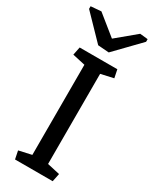

<svg xmlns="http://www.w3.org/2000/svg" viewBox="-236 -929 784 981"><g transform="rotate(30 156.0 -438.0)"><path d="M109.9 -596.2 35.2 -612.8 44.9 -660.6H267.1L276.9 -612.8L202.6 -596.2V-64.5L276.9 -47.9L267.1 0H44.9L35.2 -47.9L109.9 -64.5ZM-12.2 -871.1 48.8 -876 165 -782.2 277.8 -876 324.2 -871.1V-855.5L186 -712.9L121.1 -717.8L-12.2 -855.5Z"/></g></svg>

Font: Noticia Text
Style: Regular
Weight: 400
Designer: JM Sole
Foundry: JM Sole
Version: Version 1.003